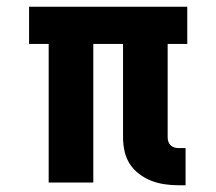

<svg xmlns="http://www.w3.org/2000/svg" viewBox="-20 -540 640 568"><path d="M529 8H507Q487 8 466.5 5Q446 2 427 -5.5Q408 -13 391.5 -25.5Q375 -38 364 -55Q353 -72 348.5 -92.5Q344 -113 344 -133V-410H256V0H124V-410H66V-520H534V-410H476V-133Q476 -127 478 -121Q480 -115 484.5 -110.5Q489 -106 495 -104Q501 -102 507 -102H529Z"/></svg>

Font: Iosevka HT Extrabold Extended
Style: Regular
Weight: 800
Width: 7
Monospace: yes
Designer: Belleve Invis
Foundry: Belleve Invis
Version: Version 32.3.0; ttfautohint (v1.8.4)